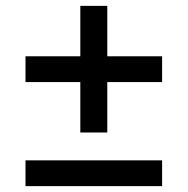

<svg xmlns="http://www.w3.org/2000/svg" viewBox="-20 -635 640 655"><path d="M254 -355H67V-443H254V-615H346V-443H533V-355H346V-183H254ZM67 -88H533V0H67Z"/></svg>

Font: IBM Plex Serif
Style: Bold
Weight: 700
Designer: Mike Abbink, Paul van der Laan, Pieter van Rosmalen
Foundry: Bold Monday
Version: Version 2.008